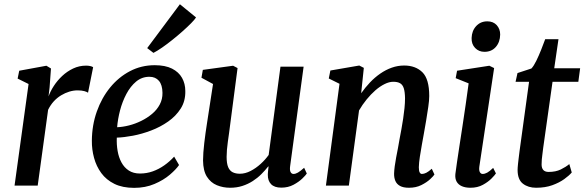

<svg xmlns="http://www.w3.org/2000/svg" viewBox="-20 -874 2752 904"><path d="M48.5 0 114.5 -478.5 63 -504 70.5 -541 198.5 -564.5 220 -551.5 213.5 -462.5 208.5 -420Q217 -444 233.5 -469.5Q250 -495 273 -516.5Q296 -538 324.5 -551.5Q353 -565 385.5 -565Q395.5 -565 404.8 -563Q414 -561 418.5 -557.5L394.5 -437.5Q389.5 -441.5 376.8 -445Q364 -448.5 345 -448.5Q326 -448.5 306.2 -442.5Q286.5 -436.5 267.8 -425.2Q249 -414 233.2 -396.8Q217.5 -379.5 206.5 -357L157.5 0Z M823 -97Q809.5 -77 779.8 -51.5Q750 -26 707.2 -7.8Q664.5 10.5 611.5 10.5Q557 10.5 518.8 -8.2Q480.5 -27 457 -59Q433.5 -91 422.8 -130.8Q412 -170.5 412.5 -211.5Q413 -284.5 435.8 -348.8Q458.5 -413 498.5 -462Q538.5 -511 592 -539Q645.5 -567 708.5 -567Q758 -567 789.8 -551Q821.5 -535 837 -507.5Q852.5 -480 852.5 -445.5Q853.5 -398.5 831 -363Q808.5 -327.5 771.8 -301.8Q735 -276 691.5 -259.5Q648 -243 605.5 -235Q563 -227 530 -226Q528.5 -193.5 533.8 -163.2Q539 -133 552 -109Q565 -85 586.5 -71Q608 -57 639 -57Q670.5 -57 699.2 -67.2Q728 -77.5 753.5 -95.5Q779 -113.5 800 -136.5ZM683.5 -512.5Q648 -512.5 621 -490Q594 -467.5 575 -431.5Q556 -395.5 545.2 -354.2Q534.5 -313 531.5 -275Q558 -276 587.5 -283.5Q617 -291 645 -304.8Q673 -318.5 696 -337.8Q719 -357 732.2 -382Q745.5 -407 745 -437Q744.5 -474.5 728.2 -493.5Q712 -512.5 683.5 -512.5ZM673 -647.5 827 -854 903 -792Q897 -782 880.2 -765Q863.5 -748 840.5 -727.5Q817.5 -707 792.2 -686.8Q767 -666.5 743.5 -650.2Q720 -634 702.5 -625Z M1063.5 10Q1030 10 1001 -2Q972 -14 954.2 -42Q936.5 -70 936 -118.5Q936 -135.5 937.5 -156.5Q939 -177.5 941.8 -201Q944.5 -224.5 947.8 -248Q951 -271.5 954.5 -293L983 -478.5L928.5 -508L935 -545L1077.5 -564.5L1098.5 -553.5L1064 -289.5Q1061.5 -268.5 1058.5 -247.5Q1055.5 -226.5 1052.8 -206.8Q1050 -187 1048.5 -169Q1047 -151 1047 -135.5Q1047 -104.5 1054.2 -87.2Q1061.5 -70 1075.5 -63Q1089.5 -56 1109.5 -56Q1134.5 -56 1159.8 -69Q1185 -82 1207.2 -102.2Q1229.5 -122.5 1245 -144.5L1300.5 -560H1409.5L1346 -91.5Q1343.5 -72.5 1348.2 -63.8Q1353 -55 1362 -55Q1371.5 -55 1382.8 -61.5Q1394 -68 1412 -84L1424.5 -57Q1420 -49.5 1403.5 -33.5Q1387 -17.5 1361.8 -4Q1336.5 9.5 1304.5 9.5Q1272 9.5 1256.2 -7Q1240.5 -23.5 1241 -51Q1241 -53 1241.2 -57.5Q1241.5 -62 1242 -67.5Q1242.5 -73 1243.2 -78.8Q1244 -84.5 1244.5 -89.5L1243 -90.5Q1228.5 -72 1210.5 -54Q1192.5 -36 1170 -21.5Q1147.5 -7 1121 1.5Q1094.5 10 1063.5 10Z M1680.5 -435Q1699.5 -462 1722 -485.8Q1744.5 -509.5 1770.5 -527.5Q1796.5 -545.5 1824.8 -555.5Q1853 -565.5 1883 -565.5Q1936.5 -565.5 1968.8 -533.8Q2001 -502 2001 -422Q2001 -401.5 1996.5 -370.8Q1992 -340 1986.5 -306.8Q1981 -273.5 1976 -246.5Q1971.5 -221 1966.2 -192.2Q1961 -163.5 1956.8 -135.8Q1952.5 -108 1952 -86.5Q1952 -69.5 1956 -62.2Q1960 -55 1966.5 -55Q1976 -55 1987 -60.5Q1998 -66 2013 -79.5L2025.5 -52.5Q2021.5 -45.5 2005.5 -30.5Q1989.5 -15.5 1964.2 -2.8Q1939 10 1905.5 10Q1879 10 1863.5 1.5Q1848 -7 1841.5 -22.2Q1835 -37.5 1835.5 -57.5Q1836 -72 1838.5 -91.2Q1841 -110.5 1845.2 -132.5Q1849.5 -154.5 1853.8 -177Q1858 -199.5 1861.5 -220.5Q1865.5 -241.5 1870 -265.8Q1874.5 -290 1878.2 -315.2Q1882 -340.5 1884.5 -365Q1887 -389.5 1887 -411.5Q1886.5 -442 1881 -458.8Q1875.5 -475.5 1863.5 -482.2Q1851.5 -489 1831.5 -489Q1812.5 -489 1790.8 -478.2Q1769 -467.5 1747.5 -448.8Q1726 -430 1706 -405.5Q1686 -381 1670.5 -354L1622.5 0H1514.5L1578.5 -479.5L1528 -504.5L1535.5 -542L1671.5 -565.5L1693 -554.5Z M2195 10Q2171.5 10 2154.8 2.8Q2138 -4.5 2130 -18.8Q2122 -33 2124 -54.5Q2126.5 -75 2131.5 -109Q2136.5 -143 2143.2 -186.8Q2150 -230.5 2157.5 -280Q2165 -329.5 2172.5 -381Q2180 -432.5 2186.5 -481.5L2125.5 -506L2132 -541L2284 -564.5L2306.5 -553.5L2237 -90.5Q2234.5 -72.5 2239.2 -63.8Q2244 -55 2252.5 -55Q2262.5 -55 2274 -61.2Q2285.5 -67.5 2302 -83.5L2315 -57.5Q2310 -49.5 2294.2 -33.5Q2278.5 -17.5 2253.5 -3.8Q2228.5 10 2195 10ZM2261 -630Q2234.5 -630 2217 -648.2Q2199.5 -666.5 2200.5 -695Q2201.5 -729 2222 -751.2Q2242.5 -773.5 2274.5 -773.5Q2302.5 -773.5 2318.8 -755.5Q2335 -737.5 2335 -711.5Q2334.5 -676 2314.5 -653Q2294.5 -630 2261 -630Z M2537.5 -177.5Q2535.5 -160.5 2533.8 -147.5Q2532 -134.5 2531 -123.2Q2530 -112 2530 -99.5Q2530 -82.5 2538.2 -73.5Q2546.5 -64.5 2563 -64.5Q2596.5 -64.5 2620.5 -76.2Q2644.5 -88 2660.5 -101.5L2672 -62Q2660 -47.5 2636.8 -30.8Q2613.5 -14 2580.5 -2Q2547.5 10 2504 10Q2467 10 2442 -9.2Q2417 -28.5 2417 -74Q2417 -79 2417.5 -85.8Q2418 -92.5 2419 -102.8Q2420 -113 2421.8 -127Q2423.5 -141 2426 -161L2471 -489H2407.5L2416.5 -530L2482 -551.5Q2493 -563 2505 -587.5Q2517 -612 2528 -639.8Q2539 -667.5 2547 -689.5H2609.5L2589.5 -552.5H2711.5L2703 -489H2581.5Z"/></svg>

Font: Merriweather 24pt Medium
Style: Italic
Weight: 500
Italic angle: -7.8°
Version: Version 2.101